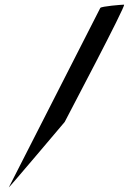

<svg xmlns="http://www.w3.org/2000/svg" viewBox="-20 -759 553 825"><path d="M18 46C14 54 258 -235 258 -235C261 -242 524 -739 513 -739C503 -739 416 -732 411 -725Z"/></svg>

Font: Ampere
Style: SCCndIta
Weight: 400
Version: Version 1